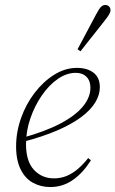

<svg xmlns="http://www.w3.org/2000/svg" viewBox="-20 -743 466 775"><path d="M183 12Q145 12 113.5 -5Q82 -22 63.5 -59Q45 -96 45 -152Q45 -210 65 -266.5Q85 -323 120 -368.5Q155 -414 199 -441.5Q243 -469 291 -469Q332 -469 357.5 -449.5Q383 -430 383 -391Q383 -360 364.5 -329.5Q346 -299 308 -270.5Q270 -242 211 -216.5Q152 -191 71 -170L68 -186Q162 -212 223 -244Q284 -276 314.5 -313Q345 -350 345 -389Q345 -417 329 -433Q313 -449 286 -449Q249 -449 213.5 -424.5Q178 -400 149 -358Q120 -316 102.5 -265Q85 -214 85 -161Q85 -92 117 -57.5Q149 -23 198 -23Q226 -23 250.5 -33.5Q275 -44 296.5 -63Q318 -82 336 -105L347 -96Q332 -72 314 -52Q296 -32 275.5 -17.5Q255 -3 232 4.5Q209 12 183 12ZM293 -544Q305 -567 318 -591Q331 -615 343.5 -639Q356 -663 368 -685Q375 -698 380.5 -706.5Q386 -715 392 -719Q398 -723 405 -723Q413 -723 419.5 -717.5Q426 -712 426 -702Q426 -694 420 -684Q414 -674 402 -659Q387 -640 370.5 -619Q354 -598 337.5 -577.5Q321 -557 305 -536Z"/></svg>

Font: Source Serif 4 48pt Light
Style: Italic
Weight: 300
Italic angle: -12°
Designer: Frank Grießhammer
Foundry: Adobe Systems Incorporated
Version: Version 4.004;hotconv 1.0.116;makeotfexe 2.5.65601